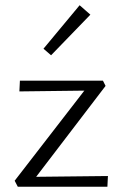

<svg xmlns="http://www.w3.org/2000/svg" viewBox="-20 -713 463 733"><path d="M175 -502 146 -527 284 -693 325 -657ZM392 -41 390 0H48L36 -23L302 -367L54 -364L56 -405H373L383 -385L118 -38Z"/></svg>

Font: Ysabeau Infant Semilight
Style: Regular
Weight: 300
Designer: Christian Thalmann (Catharsis Fonts)
Version: Version 0.003